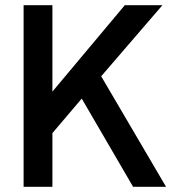

<svg xmlns="http://www.w3.org/2000/svg" viewBox="-20 -720 672 740"><path d="M71 0V-700H182V-367L461 -700H606L370 -426L620 0H493L295 -340L182 -207V0Z"/></svg>

Font: Haskoy SemiBold
Style: Regular
Weight: 600
Designer: Ertekin Erdin
Foundry: Ertekin Erdin
Version: Version 1.500; ttfautohint (v1.8.3)